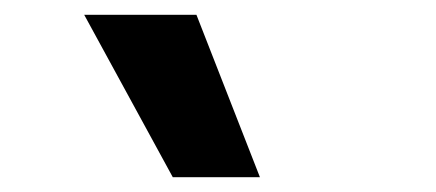

<svg xmlns="http://www.w3.org/2000/svg" viewBox="-20 -810 590 260"><path d="M214 -570 94 -790H246L332 -570Z"/></svg>

Font: M PLUS Code Latin SemiExpanded SemiBold
Style: Regular
Weight: 600
Width: 6
Designer: Coji Morishita
Foundry: UNDERFOREST DESIGN
Version: Version 1.002; ttfautohint (v1.8.3)